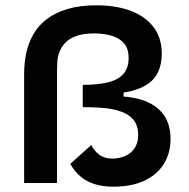

<svg xmlns="http://www.w3.org/2000/svg" viewBox="-20 -690 713 724"><path d="M407 14Q367 14 336 4Q305 -6 283 -25Q261 -44 245 -72L324 -143Q334 -125 346 -113.5Q358 -102 372.5 -97Q387 -92 404 -92Q422 -92 439 -97Q456 -102 470 -112.5Q484 -123 492.5 -140Q501 -157 501 -180Q501 -217 483.5 -238Q466 -259 436 -269.5Q406 -280 369 -283Q332 -286 292 -286V-370Q349 -370 387.5 -379.5Q426 -389 445.5 -411.5Q465 -434 465 -471Q465 -508 446.5 -528Q428 -548 398.5 -556Q369 -564 336 -564Q294 -564 267 -554Q240 -544 225.5 -528Q211 -512 204 -493.5Q197 -475 196 -456Q195 -437 195 -423V0H71V-411Q71 -452 79 -490Q87 -528 106 -561Q125 -594 156.5 -618Q188 -642 234.5 -656Q281 -670 343 -670Q417 -670 472 -649.5Q527 -629 558.5 -588.5Q590 -548 590 -487Q590 -447 575.5 -417Q561 -387 529 -368Q497 -349 446 -341V-326Q508 -321 547 -300Q586 -279 604.5 -245.5Q623 -212 623 -167Q623 -111 597 -70.5Q571 -30 523 -8Q475 14 407 14Z"/></svg>

Font: Bricolage Grotesque 96pt ExtraBold SemiBold
Style: Regular
Weight: 600
Version: Version 1.001;gftools[0.9.33.dev8+g029e19f]